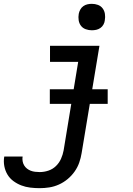

<svg xmlns="http://www.w3.org/2000/svg" viewBox="-76 -769 696 1002"><path d="M131 213Q106 213 81.5 210Q57 207 35 198.5Q13 190 -6 176Q-25 162 -37 142Q-49 122 -53.5 98Q-58 74 -54 49Q-54 49 -54 48.5Q-54 48 -53 48H42Q42 48 42 48Q42 48 42 48Q40 60 42 72Q44 84 50 94Q56 104 65 111Q74 118 84.5 122Q95 126 107 127.5Q119 129 131 129Q154 129 176.5 121.5Q199 114 216 97.5Q233 81 242.5 59.5Q252 38 256 16L332 -446H185V-530H443L350 30Q346 55 337.5 79.5Q329 104 313.5 126Q298 148 277 165.5Q256 183 231.5 194Q207 205 181.5 209Q156 213 131 213ZM403 -611Q387 -611 371.5 -616.5Q356 -622 346.5 -634.5Q337 -647 334.5 -663.5Q332 -680 335 -697Q337 -708 343 -719Q349 -730 359 -737Q369 -744 380.5 -746.5Q392 -749 403 -749Q420 -749 435 -743.5Q450 -738 459.5 -725.5Q469 -713 471.5 -696.5Q474 -680 471 -663Q470 -652 464 -641Q458 -630 448 -623Q438 -616 426.5 -613.5Q415 -611 403 -611ZM184 -227V-303H486V-227Z"/></svg>

Font: Iosevka Slab Medium Extended
Style: Italic
Weight: 500
Width: 7
Italic angle: -9°
Monospace: yes
Designer: Belleve Invis
Foundry: Belleve Invis
Version: Version 11.1.0; ttfautohint (v1.8.3)